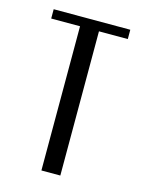

<svg xmlns="http://www.w3.org/2000/svg" viewBox="-84 -547 443 598"><g transform="rotate(15 137.5 -247.5)"><path d="M262 -465H169V0H108V-465H15V-495H262Z"/></g></svg>

Font: Moniqa Paragraph
Style: Regular
Weight: 400
Designer: Rajesh Rajput
Foundry: Rajesh Rajput
Version: Version 1.000